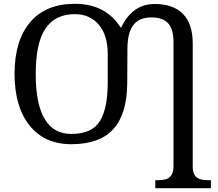

<svg xmlns="http://www.w3.org/2000/svg" viewBox="-20 -745 1142 1005"><path d="M615.2 -602.1Q642.6 -661.1 686.5 -692.6Q730.5 -724.1 790 -724.1Q887.2 -724.1 938 -671.9Q988.8 -619.6 988.8 -518.1V129.9Q988.8 164.1 1006.8 181.2Q1024.9 198.2 1070.8 198.2H1084V240.2H793V198.2H806.2Q853.5 198.2 870.8 179.9Q888.2 161.6 888.2 126V-524.9Q888.2 -591.3 860.6 -622.6Q833 -653.8 772 -653.8Q709 -653.8 678.5 -614.7Q647.9 -575.7 647 -492.2L646 -309.1Q644.5 -147 572.8 -68.6Q501 9.8 353 9.8Q213.4 9.8 134.8 -88.1Q56.2 -186 56.2 -358.9Q56.2 -532.7 137.9 -628.9Q219.7 -725.1 372.1 -725.1Q531.7 -725.1 610.8 -602.1ZM353 -43.9Q461.4 -43.9 502.7 -110.8Q543.9 -177.7 543.9 -314V-460Q543.9 -562 496.6 -616.5Q449.2 -670.9 372.1 -670.9Q269 -670.9 218 -595.7Q167 -520.5 167 -357.9Q167 -200.2 213.9 -122.1Q260.7 -43.9 353 -43.9Z"/></svg>

Font: Noto Serif
Style: Regular
Weight: 400
Designer: Monotype Design team
Foundry: Monotype Imaging Inc.
Version: Version 1.02